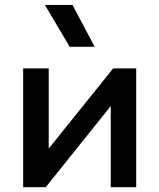

<svg xmlns="http://www.w3.org/2000/svg" viewBox="-20 -780 664 800"><path d="M76.5 0V-495H183V-161L451.5 -495H547.5V0H441.5V-338L170.5 0ZM270.5 -585 167 -759.5H282L374.5 -585Z"/></svg>

Font: Geologica
Style: Regular
Weight: 400
Designer: Sindre Bremnes, Frode Helland
Foundry: Monokrom Skriftforlag AS
Version: Version 1.010; ttfautohint (v1.8.4.7-5d5b);gftools[0.9.28]